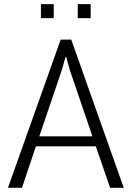

<svg xmlns="http://www.w3.org/2000/svg" viewBox="-20 -901 632 921"><path d="M439.5 -199.2H152.3L85.4 0H18.1L271 -710.9H321.8L573.7 0H508.3ZM168.5 -247.1H423.3L315.4 -563.5L297.4 -628.4H294.4L276.4 -564.5ZM237.8 -814H176.3V-881.3H237.8ZM415 -814H353V-881.3H415Z"/></svg>

Font: Ufes Sans Light
Style: Regular
Weight: 200
Designer: Ricardo Esteves & Thais Bronze
Foundry: ProDesignUfes - Ricardo Esteves, Thais Bronze (This is a derivative work, based on Roboto family, by Christian Robertson
Version: Version 2.0